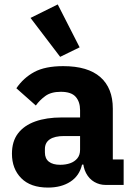

<svg xmlns="http://www.w3.org/2000/svg" viewBox="-20 -836 609 868"><path d="M539 0H457Q430 0 406.5 -13.5Q383 -27 369 -53.5Q355 -80 355 -117V-130L387 -92H351Q339 -41 298 -14.5Q257 12 197 12Q118 12 76 -30.5Q34 -73 34 -141Q34 -197 61.5 -233Q89 -269 139.5 -287Q190 -305 259 -305H342V-338Q342 -376 322 -398.5Q302 -421 255 -421Q211 -421 185 -402Q159 -383 142 -359L54 -437Q86 -484 135 -510.5Q184 -537 266 -537Q377 -537 433.5 -487.5Q490 -438 490 -345V-115H539ZM342 -221H270Q227 -221 205 -206Q183 -191 183 -162V-147Q183 -119 201 -105Q219 -91 252 -91Q277 -91 297 -98Q317 -105 329.5 -120Q342 -135 342 -159ZM252 -579 118 -755 241 -816 340 -622Z"/></svg>

Font: IBM Plex Sans Var
Style: Regular
Weight: 400
Designer: Mike Abbink, Paul van der Laan, Pieter van Rosmalen
Foundry: Bold Monday
Version: Version 3.000